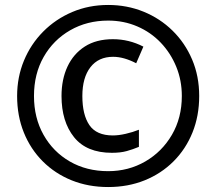

<svg xmlns="http://www.w3.org/2000/svg" viewBox="-20 -744 872 774"><path d="M416 10Q336 10 269 -17Q202 -44 152.5 -93.5Q103 -143 76 -210Q49 -277 49 -357Q49 -433 76.5 -499.5Q104 -566 154 -616.5Q204 -667 271 -695.5Q338 -724 416 -724Q492 -724 558.5 -697Q625 -670 675.5 -620.5Q726 -571 754.5 -504Q783 -437 783 -357Q783 -277 756 -210Q729 -143 679.5 -93.5Q630 -44 563 -17Q496 10 416 10ZM416 -54Q498 -54 565.5 -93Q633 -132 673 -200.5Q713 -269 713 -357Q713 -420 690.5 -475Q668 -530 628 -572Q588 -614 533.5 -637.5Q479 -661 416 -661Q331 -661 263 -622Q195 -583 156 -514.5Q117 -446 117 -357Q117 -269 155.5 -200.5Q194 -132 261.5 -93Q329 -54 416 -54ZM431 -128Q329 -128 278.5 -191Q228 -254 228 -357Q228 -424 252 -475.5Q276 -527 322 -556.5Q368 -586 435 -586Q500 -586 558 -556L529 -489Q479 -515 436 -515Q377 -515 344.5 -473Q312 -431 312 -357Q312 -281 340.5 -239.5Q369 -198 435 -198Q458 -198 486.5 -204.5Q515 -211 540 -221V-152Q516 -142 491 -135Q466 -128 431 -128Z"/></svg>

Font: Noto Sans Sinhala
Style: Bold
Weight: 700
Designer: Jelle Bosma - Monotype Design Team
Foundry: Monotype Imaging Inc.
Version: Version 2.006; ttfautohint (v1.8.4.7-5d5b)